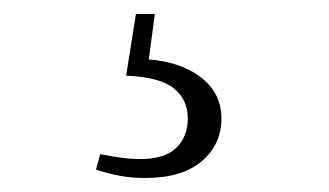

<svg xmlns="http://www.w3.org/2000/svg" viewBox="-20 -21 470 274"><path d="M160 87 174 -1H201L190 81L177 63Q231 64 263.5 87Q296 110 296 148Q296 185 268 209Q240 233 187 233Q166 233 149 229.5Q132 226 117 221L123 199Q138 202 152.5 204Q167 206 180 206Q215 206 231.5 190Q248 174 248 148Q248 121 228 105Q208 89 160 87Z"/></svg>

Font: Noto Serif TC
Style: Regular
Weight: 200
Designer: Ryoko NISHIZUKA 西塚涼子 (kana & ideographs); Frank Grießhammer (Latin, Greek & Cyrillic); Wenlong ZHANG 张文龙 (bopomofo); San
Foundry: Adobe
Version: Version 2.001;hotconv 1.1.0;makeotfexe 2.6.0